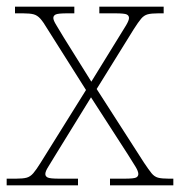

<svg xmlns="http://www.w3.org/2000/svg" viewBox="-23 -556 540 576"><path d="M-3 0V-20H25Q46 -20 57 -23Q68 -26 77 -36.5Q86 -47 99 -68L235 -286L120 -468Q107 -490 98 -500Q89 -510 78 -513Q67 -516 46 -516H22V-536H200V-516H179Q151 -516 144 -512.5Q137 -509 137 -502Q137 -495 146 -480.5Q155 -466 168 -444L251 -311L333 -444Q347 -466 355.5 -480.5Q364 -495 364 -502Q364 -509 357.5 -512.5Q351 -516 322 -516H275V-536H468V-516H452Q431 -516 420 -513Q409 -510 400.5 -500Q392 -490 378 -468L267 -289L409 -68Q423 -47 431.5 -36.5Q440 -26 451 -23Q462 -20 483 -20H497V0H307V-20H350Q379 -20 385.5 -23.5Q392 -27 392 -34Q392 -42 383.5 -56Q375 -70 361 -92L250 -264L144 -92Q131 -70 122 -56Q113 -42 113 -34Q113 -27 120 -23.5Q127 -20 155 -20H211V0Z"/></svg>

Font: Noto Serif Armenian Thin
Style: Regular
Weight: 250
Version: Version 2.007